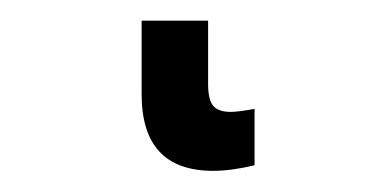

<svg xmlns="http://www.w3.org/2000/svg" viewBox="-20 42 373 186"><path d="M181.6 123Q181.6 139.2 186.8 144.8Q191.9 150.4 203.6 150.4Q210.4 150.4 226.6 147.5V202.1Q204.1 207.5 186.5 207.5Q117.2 207.5 117.2 133.3V62H181.6Z"/></svg>

Font: Arimo Nerd Font
Style: Regular
Weight: 400
Designer: Steve Matteson
Foundry: Monotype Imaging Inc.
Version: Version 1.33;Nerd Fonts 3.2.1